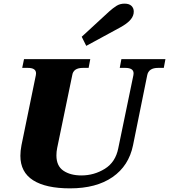

<svg xmlns="http://www.w3.org/2000/svg" viewBox="-20 -1025 929 1055"><path d="M429 -823 580 -962Q600 -980 619.5 -992.5Q639 -1005 664 -1005Q690 -1005 702.5 -992.5Q715 -980 715 -962Q715 -954 714 -950Q710 -929 691.5 -910.5Q673 -892 640 -874L454 -773ZM92 -169Q92 -196 98 -227L177 -612Q178 -616 178 -622Q178 -652 133 -652H102L112 -700H476L467 -652H436Q383 -652 377 -612L294 -211Q290 -192 290 -171Q290 -113 328.5 -87Q367 -61 427 -61Q497 -61 556 -97.5Q615 -134 630 -211L713 -612Q714 -616 714 -622Q714 -652 668 -652H638L647 -700H889L880 -652H849Q797 -652 789 -612L711 -227Q688 -114 598.5 -52Q509 10 365 10Q232 10 162 -34.5Q92 -79 92 -169Z"/></svg>

Font: Taviraj Black
Style: Italic
Weight: 900
Italic angle: -12°
Designer: Katatrad Team
Foundry: CadsonDemak
Version: Version 1.001